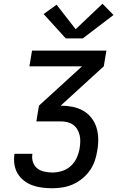

<svg xmlns="http://www.w3.org/2000/svg" viewBox="-20 -1005 640 1025"><path d="M259 0Q231 0 204 -3.5Q177 -7 152.5 -16Q128 -25 107.5 -41Q87 -57 74 -79Q61 -101 57 -127.5Q53 -154 57 -182Q57 -182 57 -182.5Q57 -183 58 -184H153Q153 -183 153 -183Q153 -183 153 -183Q149 -160 156 -139.5Q163 -119 178.5 -106.5Q194 -94 215.5 -89Q237 -84 259 -84Q285 -84 311 -92Q337 -100 357.5 -118.5Q378 -137 389.5 -162.5Q401 -188 405 -213Q408 -231 408.5 -249Q409 -267 405 -284Q401 -301 392 -315.5Q383 -330 369.5 -339.5Q356 -349 339 -353Q322 -357 304 -357H174L188 -441L418 -651H137L151 -735H548L534 -651L304 -441Q336 -441 366.5 -435Q397 -429 423 -414.5Q449 -400 467.5 -376.5Q486 -353 495 -324Q504 -295 504.5 -263.5Q505 -232 499 -200Q495 -172 485.5 -145Q476 -118 459 -94Q442 -70 418.5 -51Q395 -32 368.5 -20.5Q342 -9 314 -4.5Q286 0 259 0ZM331 -800 213 -930 282 -980 384 -849 527 -985 586 -925 422 -800Z"/></svg>

Font: Iosevka SS04 Md Ex Obl
Style: Regular
Weight: 500
Width: 7
Italic angle: -9°
Monospace: yes
Designer: Belleve Invis
Foundry: Belleve Invis
Version: Version 19.0.0; ttfautohint (v1.8.4)